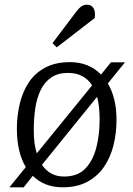

<svg xmlns="http://www.w3.org/2000/svg" viewBox="-20 -785 568 819"><path d="M20 14 90 -72Q71 -104 61.5 -145Q52 -186 52 -235Q52 -292 64.5 -343.5Q77 -395 103.5 -434.5Q130 -474 173.5 -497Q217 -520 279 -520Q319 -520 352.5 -506.5Q386 -493 411 -467L453 -519H513L440 -429Q458 -399 467.5 -360Q477 -321 477 -274Q477 -217 464 -165Q451 -113 423.5 -73Q396 -33 352.5 -9.5Q309 14 247 14Q208 14 176 1.5Q144 -11 120 -35L81 14ZM253 -32Q312 -32 344.5 -66.5Q377 -101 391 -156Q405 -211 405 -275Q405 -302 402.5 -326.5Q400 -351 394 -372L159 -82Q175 -58 198.5 -45Q222 -32 253 -32ZM137 -131 373 -421Q357 -446 331.5 -460Q306 -474 270 -474Q227 -474 198.5 -454.5Q170 -435 153.5 -401Q137 -367 130.5 -323Q124 -279 124 -230Q124 -202 127 -177Q130 -152 137 -131ZM302 -731Q316 -750 327 -757.5Q338 -765 351 -765Q370 -765 379 -750Q388 -735 384 -708L222 -583L204 -601Z"/></svg>

Font: Literata 18pt Light
Style: Italic
Weight: 300
Italic angle: -2°
Designer: Latin by Veronika Burian and Jose Scaglione. Greek by Irene Vlachou. Cyrillic by Vera Evstafieva
Foundry: TypeTogether
Version: Version 3.103;gftools[0.9.29]